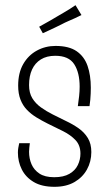

<svg xmlns="http://www.w3.org/2000/svg" viewBox="-20 -710 418 740"><path d="M190 10Q141 10 110 -8.5Q79 -27 64 -57Q49 -87 49 -122Q49 -131 50.5 -140Q52 -149 54 -158H95Q94 -150 93 -141.5Q92 -133 92 -125Q92 -99 101.5 -77Q111 -55 132 -41Q153 -27 189 -27Q225 -27 247.5 -40Q270 -53 280 -74Q290 -95 290 -118Q290 -150 271 -170Q252 -190 223 -204.5Q194 -219 163 -234Q141 -245 120.5 -257.5Q100 -270 84 -286.5Q68 -303 59 -326Q50 -349 50 -380Q50 -429 69.5 -463Q89 -497 122 -515Q155 -533 194 -533Q246 -533 275.5 -512.5Q305 -492 317.5 -456Q330 -420 330 -372Q330 -361 329.5 -349Q329 -337 328 -325.5Q327 -314 325 -301H280Q283 -321 285 -340Q287 -359 287 -376Q287 -430 266 -462.5Q245 -495 193 -495Q160 -495 137.5 -481Q115 -467 103.5 -442Q92 -417 92 -382Q92 -352 104.5 -331.5Q117 -311 138 -296Q159 -281 183 -269Q208 -256 234.5 -243.5Q261 -231 283 -215.5Q305 -200 318.5 -178Q332 -156 332 -124Q332 -87 315 -56.5Q298 -26 266.5 -8Q235 10 190 10ZM145 -582 131 -607Q141 -613 152.5 -619Q164 -625 176.5 -632.5Q189 -640 201 -647Q213 -654 225 -661Q237 -668 249 -675.5Q261 -683 271 -690L294 -652Q282 -646 269 -640Q256 -634 243 -628.5Q230 -623 217 -616Q205 -610 192.5 -604Q180 -598 168 -592.5Q156 -587 145 -582Z"/></svg>

Font: Truculenta ExtraLight
Style: Regular
Weight: 250
Version: Version 1.002